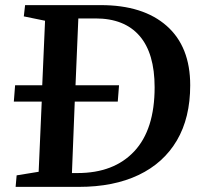

<svg xmlns="http://www.w3.org/2000/svg" viewBox="-20 -730 801 750"><path d="M374 -710Q539 -710 631 -629Q723 -548 723 -397Q723 -270 671 -181.5Q619 -93 521.5 -46.5Q424 0 288 0H41L45 -45L131 -59L143 -333H34L39 -397H145L156 -649L73 -666L78 -710ZM283 -54Q425 -54 504.5 -139Q584 -224 584 -389Q584 -522 525 -590Q466 -658 353 -658H286L275 -397H445L440 -333H272L261 -54Z"/></svg>

Font: Literata 36pt SemiBold
Style: Italic
Weight: 600
Italic angle: -2°
Designer: Latin by Veronika Burian and Jose Scaglione. Greek by Irene Vlachou. Cyrillic by Vera Evstafieva
Foundry: TypeTogether
Version: Version 3.002